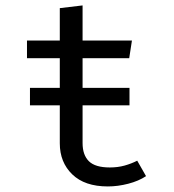

<svg xmlns="http://www.w3.org/2000/svg" viewBox="-20 -676 640 708"><path d="M457.5 -352V-287.5H284.5H90.5V-352H200.5ZM518.5 -26.5Q491.5 -8.5 453 1.5Q414.5 11.5 377.5 11.5Q292.5 11.5 246.5 -33Q200.5 -77.5 200.5 -147.5V-461.5H79.5V-526.5H200.5V-646L284.5 -656V-526.5H466.5L456.5 -461.5H284.5V-148.5Q284.5 -104.5 307.8 -81.5Q331 -58.5 385 -58.5Q414.5 -58.5 439.5 -65.5Q464.5 -72.5 486 -83.5Z"/></svg>

Font: Fast_Mono
Style: Regular
Weight: 400
Monospace: yes
Designer: Carrois Corporate, Edenspiekermann AG, Nikita Prokopov
Foundry: Carrois Corporate, Edenspiekermann AG, Nikita Prokopov
Version: Version 5.002